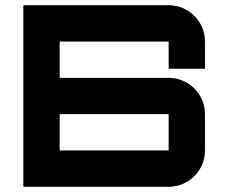

<svg xmlns="http://www.w3.org/2000/svg" viewBox="-20 -720 880 740"><path d="M770 -560C770 -637.3 707.3 -700 630 -700H70V0H630C707.3 0 770 -62.7 770 -140V-280C770 -357.3 707.3 -420 630 -420H210V-560H630V-455H770ZM210 -140V-280H630V-140Z"/></svg>

Font: Abstante
Style: Regular
Weight: 500
Designer: Valerio Brotto (Silverblur_type)
Version: Version 1.000;Glyphs 3.1.2 (3151)